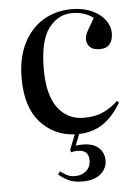

<svg xmlns="http://www.w3.org/2000/svg" viewBox="-53 -569 601 831"><g transform="rotate(-5 247.0 -153.5)"><path d="M272 220Q234 220 210 208Q186 196 169 180L178 168Q192 178 206.5 186Q221 194 243 194Q271 194 290.5 177Q310 160 310 131Q310 86 262 86Q246 86 234 90L230 80L256 14Q165 9 106.5 -57Q48 -123 48 -247Q48 -335 79 -397.5Q110 -460 164.5 -493.5Q219 -527 289 -527Q339 -527 376 -510.5Q413 -494 433.5 -467Q454 -440 454 -409Q454 -379 440 -361.5Q426 -344 396 -344Q368 -344 354 -357.5Q340 -371 340 -393Q340 -408 351 -427.5Q362 -447 382 -481Q344 -510 290 -510Q229 -510 188 -456Q147 -402 147 -278Q147 -166 189 -110Q231 -54 302 -54Q353 -54 389 -71.5Q425 -89 450 -114L459 -107Q425 -49 381 -18.5Q337 12 275 14L256 63Q318 55 348.5 77Q379 99 379 139Q379 171 352 195.5Q325 220 272 220Z"/></g></svg>

Font: Display Regular
Style: Regular
Weight: 400
Designer: Latin by Veronika Burian and Jose Scaglione. Greek by Irene Vlachou. Cyrillic by Vera Evstafieva.
Foundry: TypeTogether
Version: Version 3.002